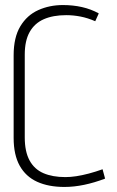

<svg xmlns="http://www.w3.org/2000/svg" viewBox="-20 -730 462 760"><path d="M357 -646 371 -677Q340 -694 304.5 -702Q269 -710 229 -710Q176 -710 131.5 -690Q87 -670 60.5 -626Q34 -582 34 -511V-184Q34 -117 58 -74Q82 -31 127 -10.5Q172 10 235 10Q273 10 313.5 1.5Q354 -7 396 -23L386 -60Q358 -50 331.5 -43Q305 -36 282 -32.5Q259 -29 239 -29Q188 -29 152 -44.5Q116 -60 97 -95Q78 -130 78 -186V-514Q78 -569 97.5 -603.5Q117 -638 153.5 -654Q190 -670 242 -670Q270 -670 298.5 -664.5Q327 -659 357 -646Z"/></svg>

Font: Advent Pro Light
Style: Regular
Weight: 300
Version: Version 3.000